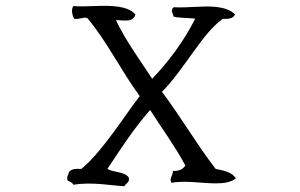

<svg xmlns="http://www.w3.org/2000/svg" viewBox="-20 -677 1040 665"><path d="M797 -59C784 -81 756 -86 727 -92C661 -177 606 -273 541 -359C618 -436 682 -564 752 -612C772 -610 789 -614 794 -627C778 -643 755 -650 729 -653C684 -658 629 -649 582 -652C569 -644 579 -628 582 -619C604 -614 644 -615 656 -612C616 -533 565 -465 507 -404C482 -444 411 -541 382 -607C407 -608 441 -597 449 -627C435 -643 414 -650 389 -654C340 -661 278 -652 234 -656C225 -643 231 -622 237 -612C256 -609 263 -618 282 -615C351 -533 400 -431 464 -344C417 -285 336 -153 262 -92C242 -93 227 -92 219 -81C217 -71 210 -65 214 -52C221 -48 231 -45 234 -37C298 -48 367 -34 411 -32C415 -43 430 -43 426 -62C412 -83 374 -79 352 -92C399 -163 445 -234 500 -296C541 -232 585 -172 622 -104C614 -91 601 -84 579 -85C579 -68 565 -59 574 -44C625 -53 683 -41 731 -42C757 -42 780 -46 797 -59Z"/></svg>

Font: Yuji Syuku Std R
Style: Regular
Weight: 400
Designer: Kataoka Yuji
Foundry: Kinuta Font Factory
Version: Version 3.000;hotconv 1.0.111;makeotfexe 2.5.65597